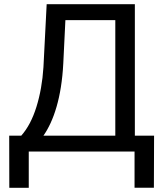

<svg xmlns="http://www.w3.org/2000/svg" viewBox="-20 -731 792 926"><path d="M723.1 -76.7H630.4V-710.9H205.1L189.5 -406.7C185.1 -337.4 173.8 -273.9 155.8 -215.8C137.7 -157.7 113.3 -111.3 82.5 -76.7H24.4L24.9 174.8H118.7V0H628.9V174.3H722.2ZM189.5 -76.7C238.8 -147 276.9 -261.2 285.2 -424.8L295.4 -633.8H536.1V-76.7Z"/></svg>

Font: Roboto
Style: Regular
Weight: 400
Designer: Google
Version: Version 2.137; 2017